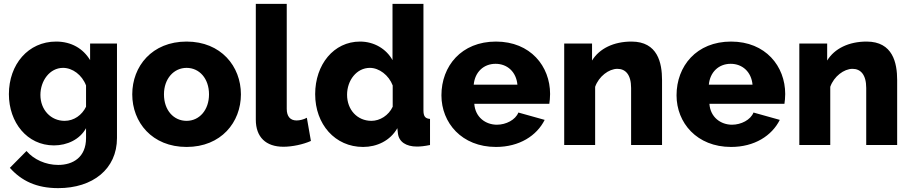

<svg xmlns="http://www.w3.org/2000/svg" viewBox="-20 -750 4711 993"><path d="M259 2C328 2 393 -29 425 -87V-36C425 63 358 103 281 103C216 103 155 75 117 31L31 118C91 185 168 223 281 223C460 223 585 124 585 -36V-525H446V-439C410 -499 349 -535 270 -535C126 -535 26 -417 26 -263C26 -117 120 2 259 2ZM314 -125C243 -125 189 -182 189 -259C189 -332 237 -399 306 -399C355 -399 404 -363 425 -308V-198C404 -155 363 -125 314 -125Z M945 10C1124 10 1226 -118 1226 -262C1226 -407 1123 -535 945 -535C766 -535 664 -407 664 -262C664 -118 766 10 945 10ZM828 -262C828 -343 879 -399 945 -399C1011 -399 1061 -344 1061 -262C1061 -181 1011 -125 945 -125C878 -125 828 -180 828 -262Z M1303 -131C1303 -41 1355 9 1446 9C1491 9 1548 -3 1588 -21L1567 -141C1551 -132 1530 -127 1514 -127C1481 -127 1463 -148 1463 -187V-730H1303Z M1858 10C1929 10 1998 -22 2035 -87L2038 -60C2043 -16 2081 8 2136 8C2154 8 2175 6 2204 0V-135C2179 -137 2170 -148 2170 -180V-730H2010V-439C1978 -497 1915 -535 1842 -535C1706 -535 1610 -416 1610 -263C1610 -107 1713 10 1858 10ZM1901 -125C1828 -125 1775 -182 1775 -260C1775 -334 1824 -399 1893 -399C1941 -399 1991 -361 2011 -308V-198C1990 -153 1945 -125 1901 -125Z M2545 10C2666 10 2756 -48 2797 -130L2661 -168C2646 -130 2597 -105 2550 -105C2492 -105 2438 -143 2433 -213H2821C2823 -226 2825 -245 2825 -264C2825 -407 2724 -535 2545 -535C2366 -535 2263 -408 2263 -257C2263 -115 2368 10 2545 10ZM2430 -312C2436 -377 2481 -420 2543 -420C2604 -420 2650 -378 2656 -312Z M3404 -336C3404 -424 3382 -535 3246 -535C3154 -535 3080 -499 3042 -437V-525H2898V0H3058V-301C3077 -355 3129 -394 3173 -394C3215 -394 3244 -364 3244 -295V0H3404Z M3761 10C3882 10 3972 -48 4013 -130L3877 -168C3862 -130 3813 -105 3766 -105C3708 -105 3654 -143 3649 -213H4037C4039 -226 4041 -245 4041 -264C4041 -407 3940 -535 3761 -535C3582 -535 3479 -408 3479 -257C3479 -115 3584 10 3761 10ZM3646 -312C3652 -377 3697 -420 3759 -420C3820 -420 3866 -378 3872 -312Z M4620 -336C4620 -424 4598 -535 4462 -535C4370 -535 4296 -499 4258 -437V-525H4114V0H4274V-301C4293 -355 4345 -394 4389 -394C4431 -394 4460 -364 4460 -295V0H4620Z"/></svg>

Font: Raleway
Style: ExtraBold
Weight: 800
Designer: Matt McInerney, Pablo Impallari, Rodrigo Fuenzalida
Foundry: Matt McInerney, Pablo Impallari, Rodrigo Fuenzalida
Version: Version 3.000